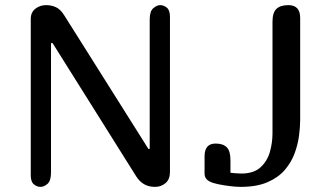

<svg xmlns="http://www.w3.org/2000/svg" viewBox="-20 -729 1267 749"><path d="M138 0Q124 0 112 -10Q100 -20 100 -45V-655Q100 -681 118 -695Q136 -709 160 -709Q180 -709 198 -701Q216 -693 232 -667L559 -148H564V-653Q564 -685 578 -697Q592 -709 605 -709Q619 -709 631 -699Q643 -689 643 -664V-58Q643 -29 625.5 -14.5Q608 0 585 0Q560 0 542 -10.5Q524 -21 512 -40L185 -561H179V-56Q179 -24 165.5 -12Q152 0 138 0ZM1105 -709Q1151 -709 1151 -659V-261Q1151 -234 1146.5 -199.5Q1142 -165 1129 -130Q1116 -95 1090.5 -65.5Q1065 -36 1023 -18Q981 0 919 0Q901 0 876.5 -3Q852 -6 830.5 -10.5Q809 -15 798 -21Q778 -31 778 -52V-119Q778 -169 821 -169Q850 -169 864.5 -154.5Q879 -140 879 -104V-55Q888 -54 900.5 -53Q913 -52 921 -52Q970 -52 996.5 -76.5Q1023 -101 1033 -137Q1043 -173 1043 -208V-644Q1043 -680 1058.5 -694.5Q1074 -709 1105 -709Z"/></svg>

Font: Marmelad
Style: Regular
Weight: 400
Designer: Manvel Shmavonyan
Foundry: Cyreal
Version: Version 1.110; ttfautohint (v1.8.4.7-5d5b)